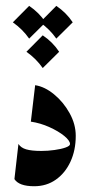

<svg xmlns="http://www.w3.org/2000/svg" viewBox="-20 -629 308 656"><path d="M100.1 -337.9Q132.8 -333 164.8 -306.6Q196.8 -280.3 217.8 -242.4Q238.8 -204.6 238.8 -165Q238.8 -115.7 220.9 -76.9Q203.1 -38.1 171.1 -15.4Q139.2 7.3 96.7 7.3Q44.9 7.3 29.3 -17.1L43 -137.2Q51.3 -124 69.6 -118.7Q87.9 -113.3 121.6 -113.3Q143.6 -113.3 166.3 -116.5Q189 -119.6 204.1 -125Q219.2 -130.4 219.2 -136.7Q219.2 -148.4 199.5 -164.6Q179.7 -180.7 148.9 -194.6Q118.2 -208.5 85.4 -213.4ZM126 -508.3Q160.2 -485.4 182.1 -452.1L126 -396.5Q104 -428.2 70.3 -452.1ZM79.6 -608.9Q113.8 -585.9 135.7 -552.7L79.6 -497.1Q57.6 -528.8 23.9 -552.7ZM172.4 -608.9Q206.5 -585.9 228.5 -552.7L172.4 -497.1Q150.4 -528.8 116.7 -552.7Z"/></svg>

Font: Lateef
Style: Bold
Weight: 700
Designer: SIL International
Foundry: SIL International
Version: Version 4.200